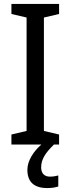

<svg xmlns="http://www.w3.org/2000/svg" viewBox="-20 -734 358 975"><path d="M189 116C189 76 209 44 254 0H280V-51L203 -69V-645L280 -663V-714H38V-663L115 -645V-69L38 -51V0H190C152 33 119 81 119 128C119 188 151 221 220 221C243 221 260 218 276 213V157C267 159 254 163 234 163C206 163 189 147 189 116Z"/></svg>

Font: Noto Sans Lao SemiCondensed
Style: Regular
Weight: 400
Width: 4
Designer: Monotype Design Team
Foundry: Monotype Imaging Inc.
Version: Version 2.004